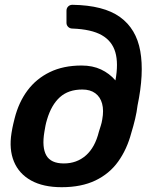

<svg xmlns="http://www.w3.org/2000/svg" viewBox="-20 -770 642 800"><path d="M237 10Q160 10 109.5 -18Q59 -46 38 -97Q17 -148 28 -216Q30 -227 31.5 -236Q33 -245 35.5 -254.5Q38 -264 41 -277Q58 -344 94.5 -393Q131 -442 187.5 -469.5Q244 -497 320 -497Q366 -497 401 -480.5Q436 -464 461 -435Q474 -506 460.5 -552.5Q447 -599 404 -623.5Q361 -648 282 -651Q271 -651 264 -658Q257 -665 257 -675V-725Q257 -736 264 -743Q271 -750 282 -750Q412 -748 480 -699Q548 -650 564.5 -557Q581 -464 553 -330Q550 -304 543 -274.5Q536 -245 527 -216Q509 -148 472.5 -97Q436 -46 377.5 -18Q319 10 237 10ZM246 -89Q300 -89 338 -122.5Q376 -156 392 -221Q396 -234 400 -246.5Q404 -259 406 -272Q413 -310 405.5 -338Q398 -366 377 -381.5Q356 -397 323 -397Q265 -397 229.5 -365Q194 -333 176 -272Q172 -259 169.5 -246.5Q167 -234 165 -221Q154 -156 173 -122.5Q192 -89 246 -89Z"/></svg>

Font: Rubik Light Medium
Style: Italic
Weight: 500
Italic angle: -12°
Version: Version 2.104